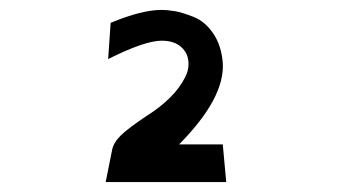

<svg xmlns="http://www.w3.org/2000/svg" viewBox="-20 -831 679 387"><path d="M193 -464 206 -529Q209 -544 224 -558.5Q239 -573 275 -597Q332 -633 353 -675Q360 -688 360 -702Q360 -723 345.5 -736Q331 -749 306 -749Q272 -749 198 -712L203 -785Q266 -811 305 -811Q318 -811 332.5 -808.5Q347 -806 370 -797Q393 -788 409.5 -764Q426 -740 429 -705Q434 -634 341 -540H429L436 -464Z"/></svg>

Font: OpenDyslexic
Style: Bold
Weight: 800
Designer: Abbie Gonzalez
Version: Version 0.920;hotconv 1.0.109;makeotfexe 2.5.65596